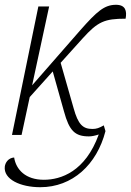

<svg xmlns="http://www.w3.org/2000/svg" viewBox="-34 -563 546 801"><path d="M16 0H56L90 -158L186 -265L233 -98C255 -17 279 6 337 6C349 6 363 3 378 -2C322 153 220 187 149 187C73 187 33 145 25 94C0 96 -12 116 -14 132C-20 185 51 218 134 218C268 218 370 124 406 -16L399 -40C380 -29 368 -25 352 -25C312 -25 292 -43 273 -112L219 -301L310 -402C374 -473 402 -485 490 -485C496 -517 490 -543 450 -543C401 -543 370 -515 301 -437L100 -207L171 -536H126Z"/></svg>

Font: Noto Serif Condensed ExtraLight
Style: Italic
Weight: 200
Width: 3
Italic angle: -12°
Designer: Monotype Design Team
Foundry: Monotype Imaging Inc.
Version: Version 2.013